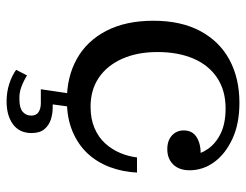

<svg xmlns="http://www.w3.org/2000/svg" viewBox="-102 -451 747 583"><g transform="rotate(90 271.5 -159.5)"><path d="M284 11Q213 11 158.5 -19.5Q104 -50 73.5 -109Q43 -168 43 -252Q43 -336 74.5 -394.5Q106 -453 162 -483Q218 -513 292 -513L309 -471Q255 -471 216.5 -445.5Q178 -420 158 -373.5Q138 -327 138 -264Q138 -203 158.5 -157Q179 -111 216 -86Q253 -61 304 -61Q341 -61 369 -73Q397 -85 415.5 -105.5Q434 -126 444.5 -151Q455 -176 458 -202H504Q502 -159 487.5 -120Q473 -81 446 -52Q419 -23 378.5 -6Q338 11 284 11ZM433 -294Q407 -294 391.5 -308Q376 -322 376 -344Q376 -371 398 -384Q420 -397 454 -395L452 -366Q449 -393 432.5 -417Q416 -441 385.5 -456Q355 -471 309 -471L292 -513Q356 -513 402 -491.5Q448 -470 472.5 -436Q497 -402 497 -362Q497 -330 479.5 -312Q462 -294 433 -294ZM288 194Q260 194 235 186Q210 178 192 165L209 132Q225 142 243.5 149Q262 156 282 155Q308 155 319.5 145Q331 135 331 119Q331 104 320.5 97Q310 90 293 90H251L265 -5H305L297 54H307Q325 54 342.5 59.5Q360 65 372 79Q384 93 384 118Q384 155 357.5 174.5Q331 194 288 194Z"/></g></svg>

Font: Montagu Slab
Style: Regular
Weight: 400
Version: Version 1.000